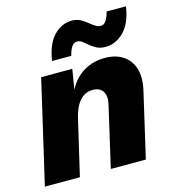

<svg xmlns="http://www.w3.org/2000/svg" viewBox="-107 -809 818 900"><g transform="rotate(-15 301.5 -359.5)"><path d="M0 0 116 -500H267L241 -341L233 -355Q254 -430 305.5 -470Q357 -510 427 -510Q479 -510 514.5 -486.5Q550 -463 563.5 -420Q577 -377 563 -316L490 0H320L388 -295Q397 -335 382 -357.5Q367 -380 333 -380Q307 -380 287.5 -366.5Q268 -353 254.5 -328.5Q241 -304 233 -270L170 0ZM586 -718Q574 -638 534.5 -598.5Q495 -559 446 -559Q420 -559 402.5 -568Q385 -577 371.5 -588.5Q358 -600 346.5 -609Q335 -618 321 -618Q305 -618 295 -602.5Q285 -587 278 -560H185Q197 -640 235 -679.5Q273 -719 323 -719Q346 -719 363 -710Q380 -701 394 -689.5Q408 -678 421.5 -669Q435 -660 449 -660Q464 -660 474.5 -675Q485 -690 492 -718Z"/></g></svg>

Font: Kantumruy Pro
Style: Italic
Weight: 400
Italic angle: -13°
Designer: Sovichet Tep
Foundry: Sovichet Tep
Version: Version 1.002